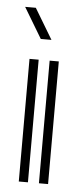

<svg xmlns="http://www.w3.org/2000/svg" viewBox="-46 -598 268 627"><g transform="rotate(5 88.0 -285.0)"><path d="M106 0V-402H136V0ZM40 0V-402H70V0ZM71 -470 11 -570H46L106 -470Z"/></g></svg>

Font: Zen Tokyo Zoo
Style: Regular
Weight: 400
Designer: Yoshimichi Ohira
Foundry: A-1 Corp ZenFonts
Version: Version 1.002; ttfautohint (v1.8.3)